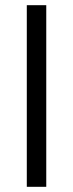

<svg xmlns="http://www.w3.org/2000/svg" viewBox="-20 -720 282 740"><path d="M83.3 0V-700H158.3V0Z"/></svg>

Font: Funnel Sans Light Light
Style: Regular
Weight: 300
Version: Version 1.000